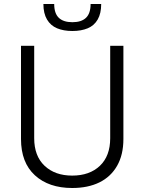

<svg xmlns="http://www.w3.org/2000/svg" viewBox="-20 -929 723 960"><path d="M341 11Q224 11 154.5 -52.5Q85 -116 85 -234V-700H151V-238Q151 -149 203 -100Q255 -51 341 -51Q428 -51 479.5 -100Q531 -149 531 -238V-700H597V-234Q597 -155 565.5 -100Q534 -45 477 -17Q420 11 341 11ZM342 -774Q298 -774 265.5 -787.5Q233 -801 215 -831.5Q197 -862 197 -909H251Q251 -862 274 -840Q297 -818 342 -818Q387 -818 410 -840Q433 -862 433 -909H486Q486 -862 468.5 -831.5Q451 -801 418.5 -787.5Q386 -774 342 -774Z"/></svg>

Font: SUSE Light
Style: Regular
Weight: 300
Designer: Rene Bieder
Foundry: SUSE
Version: Version 1.000